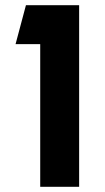

<svg xmlns="http://www.w3.org/2000/svg" viewBox="-20 -720 405 740"><path d="M135 -550H40L80 -700H285V0H135Z"/></svg>

Font: Urbanist
Style: Regular
Weight: 400
Designer: Corey Hu
Foundry: Corey Hu
Version: Version 1.2; befe77262ef67d88f1d94aa3d2e49ef1327b4483